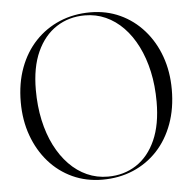

<svg xmlns="http://www.w3.org/2000/svg" viewBox="-52 -762 826 824"><g transform="rotate(-5 361.5 -350.0)"><path d="M366.5 -710Q436 -710 494.5 -683Q553 -656 596.2 -607Q639.5 -558 663 -492.5Q686.5 -427 686.5 -350Q686.5 -268.5 662.2 -202.2Q638 -136 593.8 -88.5Q549.5 -41 489.2 -15.5Q429 10 357 10Q287 10 228.2 -17Q169.5 -44 126.5 -93Q83.5 -142 59.8 -207.8Q36 -273.5 36 -351.5Q36 -433 60.5 -499Q85 -565 129.5 -612Q174 -659 234.2 -684.5Q294.5 -710 366.5 -710ZM617 -303Q617 -373 603.8 -433.2Q590.5 -493.5 566 -542.5Q541.5 -591.5 507.5 -626.5Q473.5 -661.5 431.8 -680.2Q390 -699 342 -699Q273 -699 219.5 -664.2Q166 -629.5 135.5 -562.5Q105 -495.5 105 -398.5Q105 -328.5 118.2 -267.8Q131.5 -207 156.2 -158Q181 -109 215.2 -73.8Q249.5 -38.5 291.5 -19.8Q333.5 -1 381.5 -1Q450.5 -1 503.8 -35.8Q557 -70.5 587 -137.8Q617 -205 617 -303Z"/></g></svg>

Font: Fraunces 120pt Light
Style: Regular
Weight: 300
Version: Version 1.000;[b76b70a41]